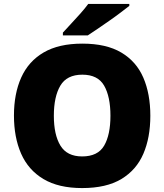

<svg xmlns="http://www.w3.org/2000/svg" viewBox="-20 -947 837 977"><path d="M745 -358Q745 -247 709.5 -164.5Q674 -82 597.5 -36Q521 10 398 10Q278 10 201 -36Q124 -82 87.5 -165Q51 -248 51 -359Q51 -470 88 -552.5Q125 -635 202 -680Q279 -725 399 -725Q521 -725 597.5 -679.5Q674 -634 709.5 -551.5Q745 -469 745 -358ZM254 -358Q254 -261 287.5 -206Q321 -151 398 -151Q478 -151 510 -206Q542 -261 542 -358Q542 -455 510 -511Q478 -567 399 -567Q320 -567 287 -511Q254 -455 254 -358ZM638 -917Q620 -903 593 -882.5Q566 -862 535 -840.5Q504 -819 475.5 -799.5Q447 -780 427 -767H300V-781Q317 -800 341 -825.5Q365 -851 389 -878Q413 -905 429 -927H638Z"/></svg>

Font: Noto Sans Bengali UI Black
Style: Regular
Weight: 900
Designer: Jelle Bosma - Monotype Design Team
Foundry: Monotype Imaging Inc.
Version: Version 2.003; ttfautohint (v1.8.4.7-5d5b)